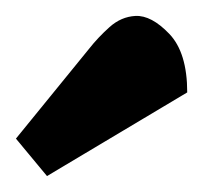

<svg xmlns="http://www.w3.org/2000/svg" viewBox="-20 -756 255 241"><path d="M39 -535 0 -582 92 -695Q103 -709 117.5 -722Q132 -735 150 -736Q170 -737 192.5 -713.5Q215 -690 215 -640Z"/></svg>

Font: Faustina ExtraBold
Style: Regular
Weight: 800
Designer: Alfonso Garcia
Foundry: http://www.omnibus-type.com
Version: Version 1.200